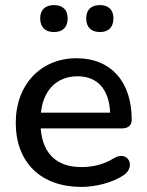

<svg xmlns="http://www.w3.org/2000/svg" viewBox="-20 -726 577 755"><path d="M373 -600C407 -600 426 -619 426 -654C426 -687 407 -706 373 -706C338 -706 319 -687 319 -654C319 -619 338 -600 373 -600ZM192 -600C227 -600 246 -619 246 -654C246 -687 227 -706 192 -706C158 -706 138 -687 138 -654C138 -619 158 -600 192 -600ZM300 9C355 9 421 -7 466 -37C516 -70 484 -137 428 -104C387 -78 341 -69 301 -69C204 -69 148 -120 140 -221H458C484 -221 498 -233 498 -255C498 -405 416 -497 281 -497C141 -497 42 -394 42 -243C42 -87 141 9 300 9ZM285 -426C364 -426 409 -374 413 -283H141C150 -369 201 -426 285 -426Z"/></svg>

Font: Nunito SemiBold
Style: Regular
Weight: 600
Designer: Vernon Adams
Foundry: Vernon Adams
Version: Version 3.602